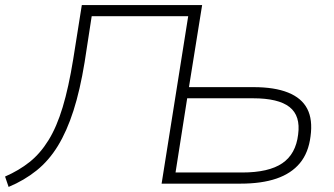

<svg xmlns="http://www.w3.org/2000/svg" viewBox="-34 -725 1320 758"><path d="M0 13 -14 -28Q41 -52 83 -85.5Q125 -119 157.5 -171.5Q190 -224 213.5 -302Q237 -380 255 -491L289 -705H764L712 -381H967Q1050 -381 1103.5 -359.5Q1157 -338 1179 -295.5Q1201 -253 1192 -187Q1184 -122 1150 -81Q1116 -40 1057.5 -20Q999 0 916 0H604L709 -661H328L300 -479Q282 -369 256 -288Q230 -207 194.5 -149Q159 -91 110.5 -52Q62 -13 0 13ZM659 -44H922Q1027 -44 1080.5 -80.5Q1134 -117 1143 -194Q1153 -268 1109 -302.5Q1065 -337 965 -337H705Z"/></svg>

Font: Nunito Sans 10pt SemiExpanded ExtraLight
Style: Italic
Weight: 250
Width: 6
Italic angle: -9°
Designer: Vernon Adams
Foundry: Vernon Adams
Version: Version 3.101;gftools[0.9.27]